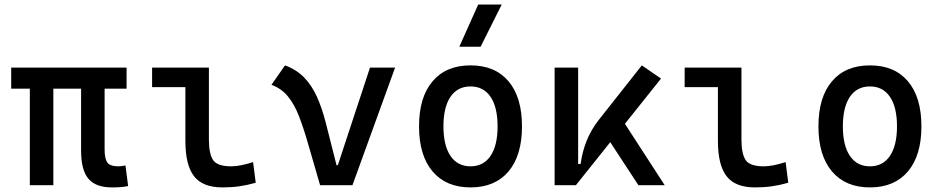

<svg xmlns="http://www.w3.org/2000/svg" viewBox="-20 -815 4142 845"><path d="M472.7 9.8Q400.9 9.8 368.9 -28.6Q336.9 -66.9 336.9 -151.4V-517.6H440.4V-156.2Q440.4 -117.7 451.9 -100.3Q463.4 -83 502 -83Q508.8 -83 515.9 -84Q522.9 -85 532.2 -86.9L543.9 3.9Q525.9 7.3 510.7 8.5Q495.6 9.8 472.7 9.8ZM111.3 0V-517.6H214.8V0ZM29.3 -424.8V-517.6H537.1V-424.8Z M959 9.8Q872.6 9.8 834.2 -39.1Q795.9 -87.9 795.9 -195.3V-517.6H899.4V-200.2Q899.4 -138.7 917.7 -110.8Q936 -83 998 -83Q1036.1 -83 1093.8 -101.6L1105.5 -10.7Q1067.9 0 1033.2 4.9Q998.5 9.8 959 9.8ZM649.4 -431.6V-517.6H804.7V-431.6Z M1388.7 0 1458 -87.9H1466.8L1608.4 -517.6H1718.8L1531.2 0ZM1388.7 0 1333.5 -190.4Q1314.5 -255.9 1294.7 -306.4Q1274.9 -356.9 1246.8 -391.1Q1218.8 -425.3 1174.8 -441.9L1234.4 -527.3Q1284.7 -508.8 1318.4 -474.1Q1352.1 -439.5 1374.8 -389.2Q1397.5 -338.9 1414.1 -273.4L1473.6 -38.6Z M2050.8 9.8Q1943.4 9.8 1883.8 -60.5Q1824.2 -130.9 1824.2 -258.8Q1824.2 -387.2 1883.8 -457.3Q1943.4 -527.3 2050.8 -527.3Q2158.7 -527.3 2218 -457.3Q2277.3 -387.2 2277.3 -258.8Q2277.3 -130.9 2218 -60.5Q2158.7 9.8 2050.8 9.8ZM2050.8 -83Q2107.9 -83 2138.9 -128.9Q2169.9 -174.8 2169.9 -258.8Q2169.9 -343.3 2138.9 -388.9Q2107.9 -434.6 2050.8 -434.6Q1993.7 -434.6 1962.6 -388.9Q1931.6 -343.3 1931.6 -258.8Q1931.6 -174.8 1962.6 -128.9Q1993.7 -83 2050.8 -83ZM2001.5 -609.4 2084.5 -794.9H2188L2095.2 -609.4Z M2514.6 0 2496.1 -93.3H2535.2Q2542.5 -147 2562 -195.8Q2581.5 -244.6 2616.2 -288.6L2804.7 -527.3L2889.2 -469.2ZM2420.9 0V-517.6H2524.4V-52.2L2514.6 0ZM2789.6 0 2640.1 -228.5 2712.9 -296.9 2905.3 0Z M3302.7 9.8Q3216.3 9.8 3178 -39.1Q3139.6 -87.9 3139.6 -195.3V-517.6H3243.2V-200.2Q3243.2 -138.7 3261.5 -110.8Q3279.8 -83 3341.8 -83Q3379.9 -83 3437.5 -101.6L3449.2 -10.7Q3411.6 0 3377 4.9Q3342.3 9.8 3302.7 9.8ZM2993.2 -431.6V-517.6H3148.4V-431.6Z M3808.6 9.8Q3701.2 9.8 3641.6 -60.5Q3582 -130.9 3582 -258.8Q3582 -387.2 3641.6 -457.3Q3701.2 -527.3 3808.6 -527.3Q3916.5 -527.3 3975.8 -457.3Q4035.2 -387.2 4035.2 -258.8Q4035.2 -130.9 3975.8 -60.5Q3916.5 9.8 3808.6 9.8ZM3808.6 -83Q3865.7 -83 3896.7 -128.9Q3927.7 -174.8 3927.7 -258.8Q3927.7 -343.3 3896.7 -388.9Q3865.7 -434.6 3808.6 -434.6Q3751.5 -434.6 3720.5 -388.9Q3689.5 -343.3 3689.5 -258.8Q3689.5 -174.8 3720.5 -128.9Q3751.5 -83 3808.6 -83Z"/></svg>

Font: Cascadia Mono
Style: Regular
Weight: 400
Monospace: yes
Designer: Aaron Bell
Foundry: Saja Typeworks
Version: Version 2404.023